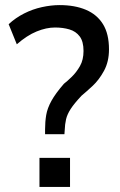

<svg xmlns="http://www.w3.org/2000/svg" viewBox="-20 -734 470 754"><path d="M157 -207V-226Q157 -256 161.5 -282.5Q166 -309 182 -338Q198 -367 231 -405Q244 -415 262 -432.5Q280 -450 294 -474.5Q308 -499 308 -534Q308 -571 293 -591Q278 -611 252.5 -618.5Q227 -626 196 -626Q162 -626 124 -610.5Q86 -595 46 -560L14 -639Q41 -664 74.5 -681Q108 -698 144.5 -706Q181 -714 214 -714Q274 -714 317.5 -695.5Q361 -677 384.5 -639Q408 -601 408 -540Q408 -492 388.5 -456Q369 -420 343 -396Q317 -372 300 -358Q271 -327 257.5 -306Q244 -285 239.5 -266Q235 -247 234 -221L233 -207ZM135 0V-114H255V0Z"/></svg>

Font: Nunito Sans 7pt Condensed SemiBold
Style: Regular
Weight: 600
Width: 3
Designer: Vernon Adams
Foundry: Vernon Adams
Version: Version 3.101;gftools[0.9.27]